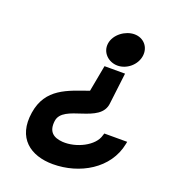

<svg xmlns="http://www.w3.org/2000/svg" viewBox="-115 -678 681 773"><g transform="rotate(20 225.0 -292.0)"><path d="M49 -156C31 -42 103 10 199 10C313 10 426 -54 448 -167L450 -177H352L349 -168C337 -120 264 -84 205 -88C165 -91 141 -109 147 -156C157 -233 324 -206 332 -300L348 -432H260L239 -319C154 -289 66 -266 49 -156ZM242 -523C236 -483 269 -452 308 -452C347 -452 385 -483 391 -523C397 -563 369 -594 330 -594C291 -594 248 -563 242 -523Z"/></g></svg>

Font: Charger Pro
Style: ExBdSuExtObl
Weight: 400
Designer: Jasper
Foundry: Cannot Into Space Fonts
Version: Version 1.09